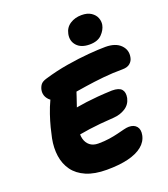

<svg xmlns="http://www.w3.org/2000/svg" viewBox="-168 -1066 1042 1190"><g transform="rotate(-20 353.5 -470.5)"><path d="M330 7Q250 7 195.5 -16.5Q141 -40 111 -81.5Q81 -123 73 -177.5Q65 -232 77 -293Q83 -323 92.5 -360Q102 -397 116 -438.5Q130 -480 150 -523Q168 -564 200 -585Q232 -606 270 -606Q283 -606 297.5 -598.5Q312 -591 321.5 -577Q331 -563 326 -542Q322 -521 308.5 -483Q295 -445 279 -396Q263 -347 252 -291Q245 -255 252.5 -226.5Q260 -198 281 -181Q302 -164 336 -164Q376 -164 409 -169Q442 -174 468 -180.5Q494 -187 514 -192Q534 -197 548 -197Q582 -197 599 -176.5Q616 -156 609 -120Q601 -79 566 -50.5Q531 -22 472 -7.5Q413 7 330 7ZM198 -245Q174 -240 163.5 -250Q153 -260 152.5 -279.5Q152 -299 156 -322Q163 -354 186.5 -378.5Q210 -403 239 -410Q265 -416 293.5 -421Q322 -426 356 -430.5Q390 -435 432 -438.5Q474 -442 527 -444Q573 -444 590 -424.5Q607 -405 600 -368Q591 -328 557.5 -306.5Q524 -285 481 -282Q430 -279 389.5 -275Q349 -271 316 -266.5Q283 -262 254 -256.5Q225 -251 198 -245ZM230 -502Q166 -502 138.5 -530.5Q111 -559 118 -597Q122 -616 132.5 -630Q143 -644 170 -652Q246 -675 324.5 -688Q403 -701 470.5 -706.5Q538 -712 581 -712Q648 -712 681.5 -678Q715 -644 705 -597Q701 -575 683.5 -560Q666 -545 634 -545Q568 -545 504.5 -538.5Q441 -532 386 -523.5Q331 -515 290.5 -508.5Q250 -502 230 -502ZM496 -759Q440 -759 412 -790Q384 -821 393 -866Q401 -906 433.5 -927Q466 -948 509 -948Q548 -948 572 -932Q596 -916 605 -893Q614 -870 610 -847Q604 -815 576.5 -787Q549 -759 496 -759Z"/></g></svg>

Font: Shantell Sans ExtraBold
Style: Italic
Weight: 800
Italic angle: -11°
Designer: Stephen Nixon, Anya Danilova, Shantell Martin
Foundry: Arrow Type
Version: Version 1.011;[c5ecc13dd]